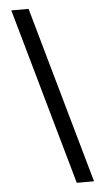

<svg xmlns="http://www.w3.org/2000/svg" viewBox="-60 -777 500 964"><g transform="rotate(-5 190.0 -294.5)"><path d="M287 151 35 -740H122L374 151Z"/></g></svg>

Font: IBM Plex Sans Cond Medm
Style: Regular
Weight: 500
Width: 3
Designer: Mike Abbink, Paul van der Laan, Pieter van Rosmalen
Foundry: Bold Monday
Version: Version 1.3